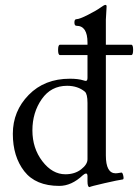

<svg xmlns="http://www.w3.org/2000/svg" viewBox="-20 -745 561 781"><path d="M335.9 -97.2V-326.2Q335.9 -362.8 325.2 -372.1Q296.4 -396 252.9 -396Q187.5 -396 149.7 -341.6Q111.8 -287.1 111.8 -214.6Q111.8 -142.1 152.3 -89.1Q192.9 -36.1 246.1 -36.1Q284.2 -36.1 310.1 -56.2Q335.9 -76.2 335.9 -97.2ZM410.6 -112.8Q410.6 -40 450.7 -40Q456.1 -40 473.6 -43Q479.5 -43.9 482.4 -24.9Q483.4 -15.6 479.5 -15.1Q461.4 -12.7 404.8 0.2Q348.1 13.2 344.2 16.1Q335.9 16.1 335.9 -7.8V-27.8Q335.9 -39.1 330.3 -39.1Q324.7 -39.1 316.9 -32.2Q271 11.2 221.2 11.2Q125 11.2 78.6 -48.6Q32.2 -108.4 32.2 -200.7Q32.2 -293 96.7 -358.9Q161.1 -424.8 264.2 -424.8Q298.3 -424.8 319.8 -418Q326.2 -416 329.1 -416Q335.9 -416 335.9 -428.2V-521H224.1Q216.3 -521 216.3 -542Q216.3 -563 224.1 -563H335.9V-571.8Q335.9 -640.1 291 -640.1Q282.7 -640.1 282.7 -653.6Q282.7 -667 291 -667Q303.2 -667 338.1 -684.8Q373 -702.6 388.4 -713.9Q403.8 -725.1 408.7 -725.1Q414.1 -725.1 413.6 -717.8L410.6 -665V-563H514.2Q521.5 -563 521.5 -542Q521.5 -521 514.2 -521H410.6Z"/></svg>

Font: Junicode
Style: Regular
Weight: 400
Designer: Peter S. Baker
Foundry: Briery Creek Software
Version: Version 0.7.2